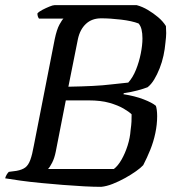

<svg xmlns="http://www.w3.org/2000/svg" viewBox="-30 -724 682 744"><path d="M362 0Q334 0 295.5 -2Q257 -4 213.5 -7.5Q170 -11 128 -15Q86 -19 50 -24Q14 -29 -10 -33Q-8 -41 -4 -47.5Q0 -54 4 -58L34 -62Q56 -66 68 -75Q80 -84 87.5 -104.5Q95 -125 101 -159L182 -572Q190 -610 200.5 -629Q211 -648 216 -652H121Q118 -656 116.5 -661Q115 -666 115 -672Q121 -679 134.5 -686Q148 -693 161.5 -698.5Q175 -704 181 -704H500Q522 -698 543 -685.5Q564 -673 582.5 -657.5Q601 -642 613 -623Q614 -609 614 -595.5Q614 -582 611 -558Q609 -534 603.5 -508.5Q598 -483 588.5 -459Q579 -435 567.5 -416Q556 -397 542 -386Q527 -380 502.5 -373.5Q478 -367 450 -363L448 -359Q493 -352 526.5 -339Q560 -326 574 -314Q576 -309 577.5 -298Q579 -287 579 -274Q579 -242 572 -208.5Q565 -175 552.5 -144Q540 -113 525 -84Q516 -74 497 -60.5Q478 -47 454.5 -34Q431 -21 407 -11.5Q383 -2 362 0ZM156 -69H411Q427 -81 441 -105.5Q455 -130 464.5 -160Q474 -190 476 -219Q479 -241 479.5 -252.5Q480 -264 480 -281Q470 -291 448.5 -303.5Q427 -316 394 -325.5Q361 -335 313 -335H225L186 -136Q181 -111 172 -93.5Q163 -76 156 -69ZM235 -388Q289 -389 329 -391Q369 -393 402 -397Q435 -401 467 -404Q485 -424 497 -454Q509 -484 515.5 -516.5Q522 -549 522 -575Q522 -595 518.5 -609.5Q515 -624 507 -633Q481 -643 439 -648Q397 -653 362 -653Q326 -653 303 -631.5Q280 -610 272 -573Z"/></svg>

Font: Texturina Medium 12pt
Style: Italic
Weight: 400
Italic angle: -11°
Version: Version 1.002